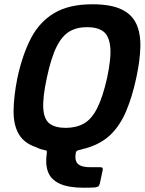

<svg xmlns="http://www.w3.org/2000/svg" viewBox="-20 -698 678 898"><path d="M61 -332Q85 -443 125 -519.5Q165 -596 234 -637Q303 -678 412 -678Q497 -678 546.5 -655Q596 -632 617 -587.5Q638 -543 636.5 -479Q635 -415 617 -332Q598 -244 569.5 -177Q541 -110 496 -67Q451 -24 380 -4Q372 -3 364 0Q356 3 348 4Q344 5 340 7.5Q336 10 335 15Q330 41 336 56Q342 71 359 77.5Q376 84 401 84H449Q464 84 460 99L447 160Q444 170 441 173Q438 176 428 178Q424 179 404.5 179.5Q385 180 371 180Q300 180 259 161Q218 142 204.5 105.5Q191 69 199 17Q200 9 197.5 7Q195 5 188 4Q182 3 172 0Q162 -3 150 -9Q93 -28 68 -70.5Q43 -113 43.5 -179Q44 -245 61 -332ZM199 -334Q179 -241 182.5 -190Q186 -139 212.5 -119.5Q239 -100 287 -100Q335 -100 371 -119.5Q407 -139 433.5 -190Q460 -241 481 -334Q501 -428 495.5 -479.5Q490 -531 463 -551Q436 -571 387 -571Q339 -571 304.5 -550.5Q270 -530 244.5 -479Q219 -428 199 -334Z"/></svg>

Font: Glory Thin
Style: Bold Italic
Weight: 700
Italic angle: -12°
Version: Version 1.011